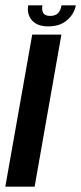

<svg xmlns="http://www.w3.org/2000/svg" viewBox="-33 -704 306 724"><path d="M-13 0 88.5 -573.5H198.5L97.5 0ZM149 -604.5Q106.5 -604.5 87 -628Q67.5 -651.5 73.5 -684H127Q120 -644 156 -644Q176 -644 186 -654.5Q196 -665 199 -684H253Q247 -651.5 220 -628Q193 -604.5 149 -604.5Z"/></svg>

Font: Anybody Medium
Style: Italic
Weight: 500
Italic angle: -10°
Designer: Tyler Finck
Foundry: Etcetera Type Company
Version: Version 1.010; ttfautohint (v1.8.3) -l 8 -r 50 -G 200 -x 14 